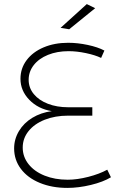

<svg xmlns="http://www.w3.org/2000/svg" viewBox="-20 -914 583 938"><path d="M404 -894 445 -874 318 -771 276 -778ZM91 -193Q91 -148 119.5 -112Q148 -76 198 -56Q248 -36 311 -36Q357 -36 411.5 -50Q466 -64 504 -85L522 -48Q484 -25 424 -10.5Q364 4 309 4Q234 4 174.5 -20.5Q115 -45 82 -89Q49 -133 49 -189Q49 -234 72.5 -273.5Q96 -313 138 -338.5Q180 -364 233 -371Q166 -382 123 -426.5Q80 -471 80 -529Q80 -580 110 -620Q140 -660 193 -682.5Q246 -705 313 -705Q359 -705 408.5 -694.5Q458 -684 490 -667L474 -631Q445 -645 400 -654.5Q355 -664 315 -664Q259 -664 214.5 -646Q170 -628 145 -596Q120 -564 120 -524Q120 -485 145 -454.5Q170 -424 214 -407Q258 -390 313 -390H431V-349H313Q249 -349 198.5 -329Q148 -309 119.5 -273.5Q91 -238 91 -193Z"/></svg>

Font: TypoPRO Montserrat Alternates
Style: Regular
Weight: 275
Designer: Julieta Ulanovsky
Foundry: Julieta Ulanovsky
Version: Version 6.001